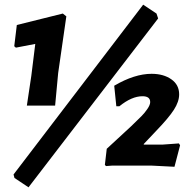

<svg xmlns="http://www.w3.org/2000/svg" viewBox="-20 -709 832 822"><path d="M593 -689 650 -651 657 -630 102 93 42 53 38 38ZM249 -651 264 -639 229 -396 216 -257H95L114 -384L131 -521L48 -505L41 -511L52 -602ZM629 -393Q680 -393 713.5 -369.5Q747 -346 747 -305Q747 -274 724.5 -239Q702 -204 648 -148L595 -92L596 -90H677L746 -95L751 -87L727 5L629 0H460L434 2L429 -3L437 -72L542 -169Q573 -199 586 -212Q599 -225 611 -242.5Q623 -260 623 -272Q623 -297 590 -297Q544 -297 491 -254H478L469 -342Q556 -393 629 -393Z"/></svg>

Font: Alegreya Sans ExtraBold
Style: Italic
Weight: 800
Italic angle: -7°
Designer: Juan Pablo del Peral
Foundry: Huerta Tipografica
Version: Version 2.007